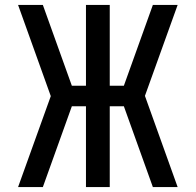

<svg xmlns="http://www.w3.org/2000/svg" viewBox="-20 -755 790 775"><path d="M153 0H53L185 -367L53 -735H153L270 -409H327V-735H423V-409H480L597 -735H697L565 -368L697 0H597L480 -326H423V0H327V-326H270Z"/></svg>

Font: Iosevka Aile Medium
Style: Regular
Weight: 500
Designer: Belleve Invis
Foundry: Belleve Invis
Version: Version 27.3.5; ttfautohint (v1.8.4)